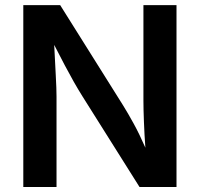

<svg xmlns="http://www.w3.org/2000/svg" viewBox="-20 -748 799 768"><path d="M73.2 0V-727.5H220.7L472.2 -326.7Q491.7 -295.4 514.6 -253.7Q537.6 -211.9 561.5 -157.2Q557.6 -210 555.7 -261.2Q553.7 -312.5 553.7 -345.7V-727.5H686V0H538.1L311 -360.8Q292 -391.1 275.1 -420.9Q258.3 -450.7 239.7 -485.8Q221.2 -521 196.8 -568.4Q200.2 -501 203.1 -446.3Q206.1 -391.6 206.1 -361.3V0Z"/></svg>

Font: Inter SemiBold
Style: Regular
Weight: 600
Designer: Rasmus Andersson
Foundry: rsms
Version: Version 4.001;git-9221beed3